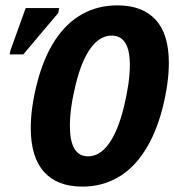

<svg xmlns="http://www.w3.org/2000/svg" viewBox="-20 -689 652 719"><path d="M288.1 9.8Q194.3 9.8 144.8 -45.4Q95.2 -100.6 95.2 -210Q95.2 -286.6 119.4 -379.9Q143.6 -473.1 185.8 -537.8Q228 -602.5 287.1 -635.7Q346.2 -668.9 419.9 -668.9Q513.2 -668.9 562.7 -615.2Q612.3 -561.5 612.3 -453.6Q612.3 -377 588.4 -283.4Q564.5 -189.9 521.7 -123.5Q479 -57.1 419.9 -23.7Q360.8 9.8 288.1 9.8ZM466.3 -445.8Q466.3 -555.7 397.9 -555.7Q354.5 -555.7 320.3 -509.8Q286.1 -463.9 263.9 -374.3Q241.7 -284.7 241.7 -217.8Q241.7 -103.5 310.1 -103.5Q353.5 -103.5 387.7 -150.9Q421.9 -198.2 444.1 -289.3Q466.3 -380.4 466.3 -445.8ZM16.1 -485.4 19.5 -501.5 76.2 -658.7H201.7L198.2 -640.6L67.4 -485.4Z"/></svg>

Font: Cousine
Style: Bold Italic
Weight: 700
Italic angle: -12°
Monospace: yes
Designer: Steve Matteson
Foundry: Ascender Corporation
Version: Version 1.20